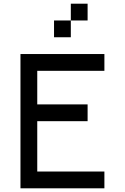

<svg xmlns="http://www.w3.org/2000/svg" viewBox="-20 -1020 676 1040"><path d="M90.9 -727.3V0H545.5V-90.9H181.8V-363.6H454.5V-454.5H181.8V-636.4H545.5V-727.3ZM363.6 -1000V-909.1H454.5V-1000ZM272.7 -909.1V-818.2H363.6V-909.1Z"/></svg>

Font: Departure Mono
Style: Regular
Weight: 400
Monospace: yes
Designer: Helena Zhang
Version: Version 1.500;Glyphs 3.3.1 (3343)